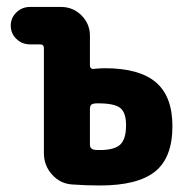

<svg xmlns="http://www.w3.org/2000/svg" viewBox="-20 -540 540 566"><path d="M274.4 -97.7Q317.4 -97.7 334.5 -113.8Q351.6 -129.9 351.6 -170.9Q351.6 -208 334.5 -221.7Q317.4 -235.4 268.6 -235.4Q259.8 -235.4 255.9 -234.4Q245.1 -232.4 245.1 -219.7V-113.3Q245.1 -101.6 256.8 -98.6Q263.7 -97.7 274.4 -97.7ZM289.1 -338.9Q390.6 -338.9 439.5 -297.4Q488.3 -255.9 488.3 -168Q488.3 -75.2 437 -34.2Q385.7 6.8 274.4 6.8Q234.4 6.8 194.3 3.9Q158.2 2 133.8 -24.9Q109.4 -51.8 109.4 -88.9V-398.4Q109.4 -409.2 97.7 -409.2H68.4Q44.9 -409.2 28.3 -425.3Q11.7 -441.4 11.7 -464.4Q11.7 -487.3 28.3 -503.4Q44.9 -519.5 68.4 -519.5H160.2Q195.3 -519.5 220.2 -494.6Q245.1 -469.7 245.1 -434.6V-346.7Q245.1 -341.8 248.5 -338.9Q252 -335.9 255.9 -336.9Q276.4 -338.9 289.1 -338.9Z"/></svg>

Font: Rounded-X Mgen+ 1m bold
Style: Bold
Weight: 700
Designer: [Source Han Sans]
Ryoko NISHIZUKA  (kana & ideographs); Paul D. Hunt (Latin, Greek & Cyrillic); Wenlong ZHANG  (bopomofo
Version: Version 1.059.20150602